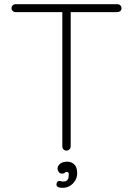

<svg xmlns="http://www.w3.org/2000/svg" viewBox="-20 -720 636 918"><path d="M298 0Q289 0 283.5 -6Q278 -12 278 -20V-676H318V-20Q318 -12 312 -6Q306 0 298 0ZM55 -662Q47 -662 41 -667.5Q35 -673 35 -681Q35 -689 41 -694.5Q47 -700 55 -700H541Q549 -700 555 -694.5Q561 -689 561 -681Q561 -672 555 -667Q549 -662 541 -662ZM349 108Q349 128 339 144Q329 160 313.5 169Q298 178 280 178Q264 178 257 174Q250 170 250 162Q250 155 253.5 150Q257 145 263 145Q268 145 273.5 147Q279 149 292 147Q300 145 304.5 137Q309 129 309 114Q309 102 299 102Q293 102 289.5 106Q286 110 278 110Q267 111 261 102.5Q255 94 255 87Q255 73 267.5 63Q280 53 302 53Q322 53 335.5 66.5Q349 80 349 108Z"/></svg>

Font: Quicksand Light Light
Style: Regular
Weight: 300
Version: Version 3.006